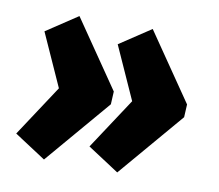

<svg xmlns="http://www.w3.org/2000/svg" viewBox="-57 -536 653 573"><g transform="rotate(10 269.0 -249.0)"><path d="M110 -29 15 -91 117 -246 45 -406 140 -469 280 -265 278 -226ZM332 -29 237 -91 339 -246 267 -406 362 -469 502 -265 500 -226Z"/></g></svg>

Font: Exo 2 ExtraBold
Style: Italic
Weight: 800
Italic angle: -8°
Designer: Natanael Gama
Foundry: Natanael Gama
Version: Version 2.010